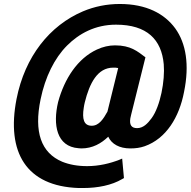

<svg xmlns="http://www.w3.org/2000/svg" viewBox="-20 -724 958 965"><path d="M63 -226C11 42 112 212 375 221H399C471 221 542 207 594 176L603 171L594 73L580 79C534 97 478 111 418 111C369 111 328 103 293 89C186 44 150 -61 184 -225C207 -337 254 -432 317 -495C377 -555 458 -600 563 -600C719 -600 792 -525 803 -401C810 -319 786 -190 742 -130C722 -103 700 -80 669 -80C640 -80 630 -97 635 -129C636 -135 637 -140 639 -147L711 -436C671 -466 637 -496 558 -496C528 -496 497 -489 467 -475C370 -430 304 -329 272 -211C245 -97 264 13 375 21C380 21 384 22 389 22C445 22 489 -3 524 -37C541 0 580 22 635 22C661 22 684 19 707 11C815 -27 881 -135 905 -262C933 -398 915 -506 861 -581C807 -655 716 -704 582 -704C516 -704 454 -691 397 -667C230 -596 105 -440 63 -226ZM401 -183C402 -191 404 -200 406 -209C430 -306 470 -384 549 -384C559 -384 565 -384 574 -382L520 -163C500 -127 478 -92 441 -92C401 -92 392 -126 401 -183Z"/></svg>

Font: Asimov Pro
Style: UltObl
Weight: 900
Designer: Google
Version: Version 2.000980; 2014